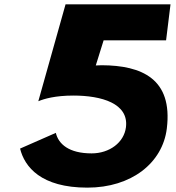

<svg xmlns="http://www.w3.org/2000/svg" viewBox="-20 -845 805 880"><path d="M72 -164C92.7 -80 168 15 380.5 15C582.3 15 725.2 -98 744.6 -256C772.7 -485 628.1 -545 447 -546C437.3 -546 427.5 -545 419 -545L454.9 -660H741.2L761.5 -825H280.4L155.6 -381C182 -392 232.7 -407 316.2 -407C445.7 -407 570.7 -371 557.3 -262C548.7 -192 482.1 -142 399.8 -142C295.8 -142 247.8 -185 235.9 -236Z"/></svg>

Font: Hussar
Style: BdSuprExtOblOne
Weight: 700
Foundry: Cannot Into Space Fonts
Version: Version 2.00